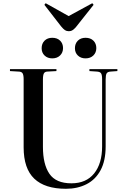

<svg xmlns="http://www.w3.org/2000/svg" viewBox="-20 -1160 792 1194"><path d="M390 14Q259 14 193 -49Q127 -112 127 -244V-668Q127 -693 120.5 -704Q114 -715 93 -715L42 -718V-730H331V-718L277 -715Q260 -715 253.5 -704.5Q247 -694 247 -665V-247Q247 -138 287.5 -79Q328 -20 424 -20Q516 -20 565.5 -81.5Q615 -143 615 -250V-668Q615 -694 608.5 -704Q602 -714 581 -715L536 -718V-730H710V-718L669 -715Q649 -714 643 -703.5Q637 -693 637 -665V-250Q637 -160 605.5 -101.5Q574 -43 518 -14.5Q462 14 390 14ZM407 -966Q394 -966 384 -972.5Q374 -979 360 -996L256 -1130L264 -1140L407 -1060L554 -1140L562 -1130L451 -990Q442 -980 432 -973Q422 -966 407 -966ZM512 -797Q483 -797 464.5 -814.5Q446 -832 446 -860Q446 -889 464 -907Q482 -925 512 -925Q543 -925 561 -907Q579 -889 579 -861Q579 -833 560.5 -815Q542 -797 512 -797ZM305 -797Q276 -797 257.5 -814.5Q239 -832 239 -860Q239 -889 257 -907Q275 -925 305 -925Q336 -925 354 -907Q372 -889 372 -861Q372 -833 353.5 -815Q335 -797 305 -797Z"/></svg>

Font: Literata 72pt Medium
Style: Regular
Weight: 500
Designer: Latin by Veronika Burian and Jose Scaglione. Greek by Irene Vlachou. Cyrillic by Vera Evstafieva.
Foundry: TypeTogether
Version: Version 3.002